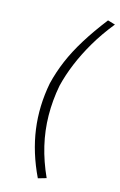

<svg xmlns="http://www.w3.org/2000/svg" viewBox="-136 -772 637 1019"><g transform="rotate(15 183.0 -263.0)"><path d="M182 190Q122 65 105 -59Q88 -183 113 -313Q129 -379 156 -442.5Q183 -506 225 -573.5Q267 -641 325 -716L366 -704Q312 -637 273 -570.5Q234 -504 207.5 -440Q181 -376 166 -314Q150 -230 151 -147.5Q152 -65 171 15.5Q190 96 227 177Z"/></g></svg>

Font: Nunito Sans 7pt SemiExpanded ExtraLight
Style: Italic
Weight: 250
Width: 6
Italic angle: -9°
Designer: Vernon Adams
Foundry: Vernon Adams
Version: Version 3.101;gftools[0.9.27]